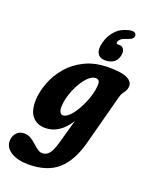

<svg xmlns="http://www.w3.org/2000/svg" viewBox="-217 -793 892 1128"><g transform="rotate(20 229.0 -229.0)"><path d="M385 6Q353 127 286.5 185.8Q220 244.5 103 244.5Q36 244.5 -5.2 219Q-46.5 193.5 -46.5 152Q-46.5 122.5 -28.5 101.8Q-10.5 81 20.5 81Q43 81 61 92Q79 103 95 117.5Q111 132 126.2 143.2Q141.5 154.5 158 154.5Q183.5 154.5 200.5 132.8Q217.5 111 231 62.5L273.5 -88Q240.5 -37 203 -13.8Q165.5 9.5 123 9.5Q70.5 9.5 41.5 -25.2Q12.5 -60 15.5 -130Q18 -181 39.2 -237.2Q60.5 -293.5 102 -342.5Q143.5 -391.5 206.5 -422.2Q269.5 -453 355.5 -453Q439 -453 473.5 -434Q508 -415 503 -383Q501 -367 494.5 -357.5Q488 -348 480.5 -337.5Q473 -327 468 -307ZM171 -150Q168.5 -123.5 175.8 -109.8Q183 -96 195 -96Q216 -96 239 -120.8Q262 -145.5 282.2 -183.5Q302.5 -221.5 315.2 -262.8Q328 -304 328.5 -337Q329 -368 303.5 -368Q282.5 -368 260.2 -347.8Q238 -327.5 218.8 -294.8Q199.5 -262 186.5 -223.8Q173.5 -185.5 171 -150ZM367 -598Q386.5 -598 395.2 -581.2Q404 -564.5 396.5 -537.5Q389 -510 368 -497.2Q347 -484.5 317 -484.5Q284 -484.5 270 -508.2Q256 -532 268.5 -579Q281 -624 310.8 -656Q340.5 -688 392 -699.5Q430.5 -708 435.5 -683Q437.5 -672 428.2 -663Q419 -654 403.5 -649.5Q371.5 -639.5 361 -630Q350.5 -620.5 347.5 -610Q344.5 -598 359 -598Z"/></g></svg>

Font: Fraunces 144pt SuperSoft
Style: Bold Italic
Weight: 700
Italic angle: -16°
Version: Version 1.000;[0bf87f6ff]